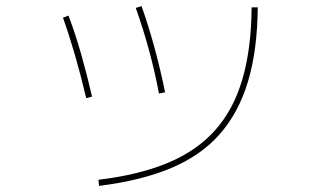

<svg xmlns="http://www.w3.org/2000/svg" viewBox="-20 -592 1040 628"><path d="M302 -4Q435 -20 529.5 -59.5Q624 -99 684 -166.5Q744 -234 773 -333.5Q802 -433 803 -568H823Q822 -429 791.5 -326.5Q761 -224 699 -153.5Q637 -83 539 -42Q441 -1 304 16ZM262 -271Q244 -347 225 -412.5Q206 -478 186 -534L204 -541Q226 -483 245 -416.5Q264 -350 281 -276ZM500 -286Q486 -360 466.5 -431Q447 -502 424 -566L443 -572Q466 -507 485.5 -435.5Q505 -364 520 -290Z"/></svg>

Font: M PLUS 1 Thin
Style: Regular
Weight: 100
Designer: Coji Morishita
Foundry: UNDERFOREST DESIGN
Version: Version 1.001